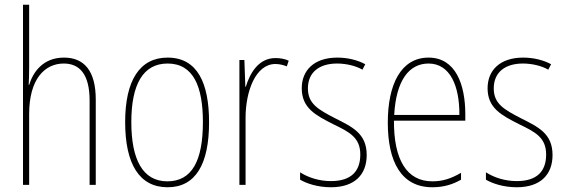

<svg xmlns="http://www.w3.org/2000/svg" viewBox="-20 -780 2389 810"><path d="M103 -493V-760H77V0H103V-299C103 -447 169 -512 249 -512C314 -512 358 -469 358 -356V0H384V-360C384 -480 336 -537 250 -537C162 -537 120 -477 103 -422H101C102 -446 103 -463 103 -493Z M862 -264C862 -428 814 -537 687 -537C569 -537 508 -440 508 -265C508 -88 568 10 687 10C805 10 862 -87 862 -264ZM534 -265C534 -423 583 -512 687 -512C797 -512 836 -413 836 -265C836 -102 790 -15 686 -15C582 -15 534 -107 534 -265Z M1142 -535C1070 -535 1034 -470 1017 -414H1015L1011 -527H990V0H1016V-283C1016 -394 1058 -510 1142 -510C1161 -510 1177 -505 1190 -500L1198 -524C1181 -532 1161 -535 1142 -535Z M1527 -126C1527 -218 1465 -245 1392 -282C1323 -318 1279 -342 1279 -407C1279 -476 1328 -512 1402 -512C1441 -512 1482 -502 1509 -486L1521 -509C1490 -526 1448 -537 1403 -537C1304 -537 1253 -482 1253 -408C1253 -324 1311 -294 1386 -256C1454 -223 1500 -200 1500 -128C1500 -57 1461 -16 1376 -16C1328 -16 1282 -30 1246 -53V-22C1273 -6 1320 10 1376 10C1477 10 1527 -44 1527 -126Z M1788 -537C1671 -537 1616 -423 1616 -263C1616 -97 1673 10 1804 10C1852 10 1890 -2 1925 -22V-51C1882 -26 1847 -15 1804 -15C1696 -15 1641 -106 1642 -271H1943V-298C1943 -424 1902 -537 1788 -537ZM1788 -512C1879 -512 1919 -417 1918 -295H1643C1651 -440 1705 -512 1788 -512Z M2311 -126C2311 -218 2249 -245 2176 -282C2107 -318 2063 -342 2063 -407C2063 -476 2112 -512 2186 -512C2225 -512 2266 -502 2293 -486L2305 -509C2274 -526 2232 -537 2187 -537C2088 -537 2037 -482 2037 -408C2037 -324 2095 -294 2170 -256C2238 -223 2284 -200 2284 -128C2284 -57 2245 -16 2160 -16C2112 -16 2066 -30 2030 -53V-22C2057 -6 2104 10 2160 10C2261 10 2311 -44 2311 -126Z"/></svg>

Font: Noto Sans Thai Looped Condensed Thin
Style: Regular
Weight: 100
Width: 3
Designer: Sasikarn Vongin, Ben Mitchell
Foundry: The Fontpad Ltd
Version: Version 1.001